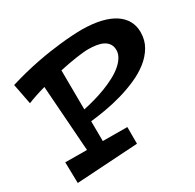

<svg xmlns="http://www.w3.org/2000/svg" viewBox="-164 -924 1138 1121"><g transform="rotate(-30 405.0 -363.0)"><path d="M163.1 -564Q127.9 -554.2 97.2 -543.9Q66.4 -533.7 43 -523.9L16.1 -662.1Q68.4 -678.2 117.9 -690.4Q167.5 -702.6 212.9 -711.4Q258.3 -720.2 298.8 -726.1Q339.4 -731.9 374 -735.8Q454.6 -744.6 522.9 -745.1Q594.7 -744.1 648.4 -731Q702.1 -717.8 738 -693.8Q773.9 -669.9 792 -636.2Q810.1 -602.5 810.1 -561Q810.1 -506.8 784.9 -464.4Q759.8 -421.9 718.3 -389.4Q676.8 -356.9 623.3 -333.5Q569.8 -310.1 513.2 -293.9Q456.5 -277.8 400.9 -268.3Q345.2 -258.8 299.8 -253.9L300.8 -120.1L465.8 -119.1V-6.8L51.8 19L48.8 -122.1L194.8 -121.1ZM495.1 -627Q478.5 -627 456.8 -624.8Q435.1 -622.6 409.7 -618.9Q384.3 -615.2 356 -609.9Q327.6 -604.5 297.9 -598.1L299.8 -334Q335 -341.3 374.3 -352.3Q413.6 -363.3 451.9 -377.9Q490.2 -392.6 524.9 -410.9Q559.6 -429.2 585 -451.2Q610.4 -473.1 624.3 -498.3Q638.2 -523.4 634.8 -551.8Q632.3 -572.3 621.1 -586.7Q609.9 -601.1 591.6 -610.1Q573.2 -619.1 548.6 -623Q523.9 -627 495.1 -627Z"/></g></svg>

Font: Peralta
Style: Regular
Weight: 400
Designer: Astigmatic (AOETI)
Foundry: Astigmatic (AOETI)
Version: Version 1.000